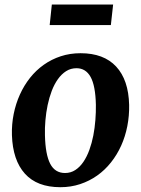

<svg xmlns="http://www.w3.org/2000/svg" viewBox="-20 -799 613 832"><path d="M204.6 -779.3H470.2L460.4 -690.4H195.3ZM31.7 -213.4Q30.3 -260.3 39.3 -304.9Q48.3 -349.6 66.2 -389.2Q84 -428.7 110.1 -461.7Q136.2 -494.6 169.7 -518.3Q203.1 -542 243.2 -555.2Q283.2 -568.4 329.1 -568.4Q429.7 -568.4 483.4 -510.5Q537.1 -452.6 539.6 -344.2Q540.5 -297.4 531.7 -252.4Q522.9 -207.5 505.1 -168Q487.3 -128.4 460.9 -95.2Q434.6 -62 401.1 -38.3Q367.7 -14.6 327.4 -1.2Q287.1 12.2 241.7 12.2Q140.6 12.2 87.9 -46.4Q35.2 -105 31.7 -213.4ZM261.7 -49.3Q286.6 -49.3 306.4 -62.3Q326.2 -75.2 341.3 -97.4Q356.4 -119.6 367.2 -149.2Q377.9 -178.7 384.3 -211.4Q390.6 -244.1 393.3 -278.6Q396 -313 395.5 -345.2Q393.6 -427.7 372.6 -465.6Q351.6 -503.4 311.5 -503.4Q286.6 -503.4 266.6 -490.7Q246.6 -478 231 -456.1Q215.3 -434.1 204.3 -405.3Q193.4 -376.5 186.5 -344Q179.7 -311.5 176.8 -277.8Q173.8 -244.1 174.8 -212.4Q176.8 -129.4 197.5 -89.4Q218.3 -49.3 261.7 -49.3Z"/></svg>

Font: Merriweather Bold
Style: Italic
Weight: 700
Italic angle: -7°
Designer: Eben Sorkin ( eben@eyebytes.com )
Foundry: Eben Sorkin ( eben@eyebytes.com )
Version: Version 1.5; ttfautohint (v0.97) -l 13 -r 13 -G 200 -x 24 -f